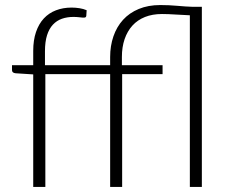

<svg xmlns="http://www.w3.org/2000/svg" viewBox="-20 -740 906 760"><path d="M111.5 0V-445.5L41.5 -450Q27.5 -451.5 27.5 -462.5V-482H111.5V-538.5Q111.5 -581 122.5 -613.2Q133.5 -645.5 153.5 -667Q173.5 -688.5 201.5 -699.2Q229.5 -710 263.5 -710Q279 -710 294.8 -707.5Q310.5 -705 323 -699.5L321.5 -676.5Q320.5 -672 317.2 -671Q314 -670 308 -670.2Q302 -670.5 292.5 -671.8Q283 -673 270.5 -673Q246 -673 225.2 -665.8Q204.5 -658.5 189.5 -642.5Q174.5 -626.5 166.2 -600.5Q158 -574.5 158 -537V-482H416V-514.5Q416 -558.5 429 -596.2Q442 -634 467 -661.5Q492 -689 529.2 -704.5Q566.5 -720 614.5 -720Q649 -720 681.5 -717Q714 -714 743 -713H779V0H731.5V-679.5Q704.5 -680.5 674.8 -682.5Q645 -684.5 621 -684.5Q583.5 -684.5 554 -672.8Q524.5 -661 504.2 -638.8Q484 -616.5 473.2 -585Q462.5 -553.5 462.5 -514.5V-482H623.5V-446.5H463.5V0H416V-446.5H159.5V0Z"/></svg>

Font: Lato Light
Style: Regular
Weight: 300
Designer: Lukasz Dziedzic
Foundry: tyPoland Lukasz Dziedzic
Version: Version 2.007; 2014-02-27